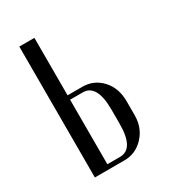

<svg xmlns="http://www.w3.org/2000/svg" viewBox="-132 -562 555 629"><g transform="rotate(-30 146.0 -247.5)"><path d="M98.1 -277.8H153.8Q197.3 -277.8 226.6 -246.1Q255.9 -214.4 255.9 -164.1V-111.8Q255.9 -64 225.8 -32Q195.8 0 152.8 0H41V-495.1H98.1ZM199.2 -111.8V-165Q199.2 -261.2 146 -261.2H98.1V-17.1H146Q199.2 -17.1 199.2 -111.8Z"/></g></svg>

Font: Moniqa Narrow Heading
Style: Regular
Weight: 400
Width: 4
Designer: Rajesh Rajput
Foundry: Rajesh Rajput
Version: Version 1.000